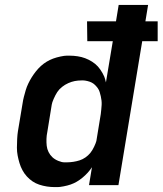

<svg xmlns="http://www.w3.org/2000/svg" viewBox="-20 -755 663 783"><path d="M204 8Q187 8 171 5.5Q155 3 140 -2Q125 -7 112.5 -15.5Q100 -24 89.5 -35.5Q79 -47 71.5 -61Q64 -75 59.5 -90Q55 -105 52 -120.5Q49 -136 49 -152.5Q49 -169 50 -188Q51 -207 53 -219L72 -333Q74 -347 77.5 -360.5Q81 -374 85 -387.5Q89 -401 95.5 -414.5Q102 -428 109.5 -440Q117 -452 126.5 -464Q136 -476 147 -486Q158 -496 170.5 -503.5Q183 -511 196.5 -516Q210 -521 226.5 -524.5Q243 -528 252 -528H264Q280 -528 296.5 -525.5Q313 -523 327.5 -517.5Q342 -512 355.5 -503.5Q369 -495 379 -484Q389 -473 398 -457Q407 -441 409 -431L412 -419L440 -587H336L335 -668H453L464 -735H584L573 -668H623V-587H560L463 0H343L355 -73Q347 -61 337.5 -50.5Q328 -40 316.5 -30.5Q305 -21 293 -14Q281 -7 268 -2.5Q255 2 239 5Q223 8 215 8ZM242 -93H253Q265 -93 278.5 -95Q292 -97 304.5 -101Q317 -105 328.5 -113Q340 -121 348.5 -131.5Q357 -142 364 -157Q371 -172 373 -180L391 -290Q392 -299 393 -308.5Q394 -318 394.5 -327Q395 -336 394 -345Q393 -354 391 -362.5Q389 -371 386.5 -379.5Q384 -388 379 -395Q374 -402 368 -408Q362 -414 354.5 -418Q347 -422 336.5 -424.5Q326 -427 320 -427H312Q298 -427 285 -424.5Q272 -422 258.5 -416Q245 -410 233 -400.5Q221 -391 213.5 -379.5Q206 -368 199 -352Q192 -336 191 -328L173 -217Q170 -203 169.5 -188.5Q169 -174 170.5 -160.5Q172 -147 178 -135Q184 -123 193.5 -114Q203 -105 217.5 -99Q232 -93 242 -93Z"/></svg>

Font: Iosevka Aile Oblique
Style: Bold
Weight: 700
Italic angle: -9°
Designer: Belleve Invis
Foundry: Belleve Invis
Version: Version 31.1.0; ttfautohint (v1.8.4)